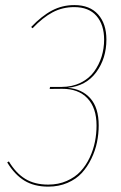

<svg xmlns="http://www.w3.org/2000/svg" viewBox="-20 -710 467 740"><path d="M266.6 -690.4Q326.2 -690.4 358.2 -654.3Q390.1 -618.2 390.1 -557.6Q390.1 -485.4 351.3 -432.1Q312.5 -378.9 241.2 -371.6Q295.9 -367.2 328.1 -331.1Q360.4 -294.9 360.4 -226.6Q360.4 -193.8 353.8 -161.6Q347.2 -129.4 332 -98.1Q316.9 -66.9 295.2 -43.2Q273.4 -19.5 240 -5.1Q206.5 9.3 166 9.3Q111.8 9.3 74.2 -13.7Q36.6 -36.6 7.8 -84L14.2 -87.9Q41 -43 77.1 -20.8Q113.3 1.5 166 1.5Q205.1 1.5 237.3 -12.7Q269.5 -26.9 290.5 -49.6Q311.5 -72.3 325.7 -102.5Q339.8 -132.8 345.9 -163.6Q352.1 -194.3 352.1 -226.1Q352.1 -294.4 316.9 -331.3Q281.7 -368.2 219.2 -367.7L171.4 -367.2L172.9 -375H217.3Q258.3 -375 290.8 -391.1Q323.2 -407.2 342.5 -433.8Q361.8 -460.4 371.6 -491.9Q381.3 -523.4 381.3 -557.1Q381.3 -614.7 351.8 -648.7Q322.3 -682.6 266.1 -682.6Q220.7 -682.6 182.9 -662.6Q145 -642.6 105.5 -601.1L100.1 -606Q141.1 -648.9 180.7 -669.7Q220.2 -690.4 266.6 -690.4Z"/></svg>

Font: Fira Sans Compressed Eight
Style: Italic
Weight: 100
Width: 3
Italic angle: -8°
Designer: Carrois Corporate & Edenspiekermann AG
Foundry: Carrois Corporate GbR & Edenspiekermann AG
Version: Version 4.203;PS 004.203;hotconv 1.0.88;makeotf.lib2.5.64775